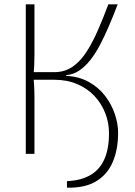

<svg xmlns="http://www.w3.org/2000/svg" viewBox="-20 -710 623 886"><path d="M289 156V126Q354 123 397 98Q440 73 461.5 25Q483 -23 483 -95Q483 -144 465.5 -188.5Q448 -233 415.5 -267.5Q383 -302 336 -322Q289 -342 230 -342H121V-377H230Q280 -377 317 -403.5Q354 -430 382 -475Q410 -520 434 -575.5Q458 -631 480 -690H523Q503 -637 482.5 -589.5Q462 -542 441 -502Q420 -462 396 -432Q372 -402 345 -384Q318 -366 285 -363V-360Q345 -357 390.5 -331.5Q436 -306 465.5 -267Q495 -228 510 -183.5Q525 -139 525 -97Q525 -20 500 38Q475 96 423 127Q371 158 289 156ZM99 0V-690H139V-459Q139 -432 138 -409.5Q137 -387 134 -361Q136 -339 137 -322.5Q138 -306 138.5 -291.5Q139 -277 139 -260V0Z"/></svg>

Font: Exo 2 ExtraLight
Style: Regular
Weight: 250
Designer: Natanael Gama
Foundry: Natanael Gama
Version: Version 2.010